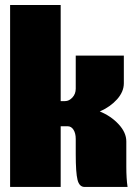

<svg xmlns="http://www.w3.org/2000/svg" viewBox="-20 -740 535 760"><path d="M20 0V-720.2H220.2V-339.8H237.8Q253.4 -339.8 266.6 -354Q279.8 -368.2 279.8 -389.2V-520H470.2V-410.2Q470.2 -377 443.4 -346.9Q416.5 -316.9 375 -298.8Q419.4 -280.8 449.7 -248Q480 -215.3 480 -180.2V-80.1Q480 -33.2 484.9 0H314.9Q293.9 0 286.9 -28.1Q279.8 -56.2 279.8 -129.9V-189.9Q279.8 -212.4 271 -226.3Q262.2 -240.2 248 -240.2H220.2V0Z"/></svg>

Font: Mikodacs
Style: Regular
Weight: 400
Designer: gluk (gluksza@wp.pl)
Foundry: gluk (gluksza@wp.pl)
Version: Version 0.28